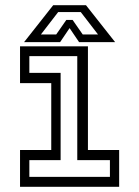

<svg xmlns="http://www.w3.org/2000/svg" viewBox="-20 -718 535 738"><path d="M57 0V-141.5H177V-398.5H57V-540H318V-141.5H438V0ZM92.8 -38.2H402.5V-102.5H277V-502.2H92.8V-438H213V-102.5H92.8ZM184.5 -698H310.5L422.5 -556H284L247.5 -610L211 -556H72.5ZM203.5 -671.5 137.2 -585.5H196L235 -641.5H259L298 -585.5H356.8L290.5 -671.5Z"/></svg>

Font: Tourney Thin
Style: Regular
Weight: 100
Designer: Tyler Finck
Foundry: Etcetera Type Co
Version: Version 1.015